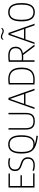

<svg xmlns="http://www.w3.org/2000/svg" viewBox="1732 -2542 887 4390"><g transform="rotate(-90 2175.0 -346.5)"><path d="M83 0V-595H402V-563H117V-32H406V0ZM112 -289V-321H363V-289Z M588 7Q560.5 7 528.2 2.2Q496 -2.5 466 -13V-47Q488 -39.5 509 -34.8Q530 -30 550.2 -27.5Q570.5 -25 590 -25Q639 -25 672.5 -39.2Q706 -53.5 723 -81.5Q740 -109.5 740 -151Q740 -184 729.5 -208Q719 -232 694.8 -249.5Q670.5 -267 629 -280L603 -288Q531 -310.5 495 -346.8Q459 -383 459 -448Q459 -496 480.2 -530.5Q501.5 -565 543.2 -583.5Q585 -602 646 -602Q671.5 -602 701 -598.5Q730.5 -595 752 -588V-554Q724.5 -562.5 698.2 -566.2Q672 -570 645 -570Q594.5 -570 561.2 -555.8Q528 -541.5 511.5 -514.8Q495 -488 495 -450Q495 -397.5 520.5 -369.5Q546 -341.5 612 -321L638 -313Q683 -299 713.5 -277.8Q744 -256.5 759.5 -225.8Q775 -195 775 -153Q775 -101.5 753.2 -65.8Q731.5 -30 689.8 -11.5Q648 7 588 7Z M1263 77Q1170.5 65.5 1102.2 47.2Q1034 29 987.5 1Q941 -27 913 -67.8Q885 -108.5 872.5 -165Q860 -221.5 860 -297Q860 -409 885.8 -476Q911.5 -543 958.5 -572.5Q1005.5 -602 1069 -602Q1133 -602 1180 -572.5Q1227 -543 1252.5 -476Q1278 -409 1278 -297Q1278 -215 1263.2 -155Q1248.5 -95 1218.5 -57.5Q1188.5 -20 1143.8 -5Q1099 10 1039 2L1033 -11Q1066.5 5.5 1106.2 16.2Q1146 27 1187.5 33.5Q1229 40 1268 44ZM1069 -25Q1121.5 -25 1160.8 -49.5Q1200 -74 1221.5 -133Q1243 -192 1243 -296Q1243 -401.5 1221.5 -461.2Q1200 -521 1160.8 -545.5Q1121.5 -570 1069 -570Q1017 -570 978 -545.5Q939 -521 917.5 -462Q896 -403 896 -299Q896 -193.5 917.5 -133.8Q939 -74 978 -49.5Q1017 -25 1069 -25Z M1599 7Q1532.5 7 1490 -15.2Q1447.5 -37.5 1427.2 -83.5Q1407 -129.5 1407 -201V-595H1441V-196Q1441 -107.5 1477.8 -66.2Q1514.5 -25 1599 -25Q1684 -25 1720.5 -66.2Q1757 -107.5 1757 -196V-595H1790V-201Q1790 -129.5 1770 -83.5Q1750 -37.5 1707.8 -15.2Q1665.5 7 1599 7Z M1878 0 2087 -595H2132L2342 0H2305L2104 -575H2114L1913 0ZM1972 -208 1981 -240H2238L2247 -208Z M2548 4Q2522.5 4 2497.8 2.8Q2473 1.5 2439 -2V-590Q2457.5 -593 2477.8 -595.5Q2498 -598 2518.8 -599.5Q2539.5 -601 2560 -601Q2693 -601 2759 -527.5Q2825 -454 2825 -297Q2825 -190 2793.5 -123.8Q2762 -57.5 2700.2 -26.8Q2638.5 4 2548 4ZM2552 -28Q2631 -28 2683.8 -54.8Q2736.5 -81.5 2762.8 -140.8Q2789 -200 2789 -297Q2789 -392.5 2764.8 -452.5Q2740.5 -512.5 2689.8 -540.8Q2639 -569 2560 -569Q2539 -569 2517 -567Q2495 -565 2473 -562V-32Q2494 -29 2512.5 -28.5Q2531 -28 2552 -28Z M2958 0V-590Q2987.5 -594.5 3019.2 -597.8Q3051 -601 3090 -601Q3196.5 -601 3249.2 -558.5Q3302 -516 3302 -432Q3303 -374.5 3276.2 -335.8Q3249.5 -297 3196.2 -277.5Q3143 -258 3065 -258Q3048 -258 3027.5 -258.8Q3007 -259.5 2992 -261V0ZM3309.5 0 3098.5 -280H3140L3353 0ZM3063 -289Q3171 -289 3219.5 -324Q3268 -359 3268 -431Q3268 -501 3226.5 -535Q3185 -569 3088 -569Q3060.5 -569 3038.2 -567.5Q3016 -566 2992 -562V-292Q3013 -290.5 3028.8 -289.8Q3044.5 -289 3063 -289Z M3364 0 3573 -595H3618L3828 0H3791L3590 -575H3600L3399 0ZM3458 -208 3467 -240H3724L3733 -208ZM3660 -703Q3640.5 -703 3623 -709.5Q3605.5 -716 3589.5 -724Q3575 -731 3560.8 -736.5Q3546.5 -742 3532 -742Q3511 -742 3495.2 -733Q3479.5 -724 3465 -706V-739Q3476.5 -753.5 3493.5 -761.8Q3510.5 -770 3532 -770Q3551.5 -770 3569 -763.5Q3586.5 -757 3602.5 -749Q3617 -742.5 3631.2 -736.8Q3645.5 -731 3660 -731Q3681 -731 3697 -740Q3713 -749 3727 -767V-734Q3716 -720 3699 -711.5Q3682 -703 3660 -703Z M4091 7Q4027.5 7 3980.5 -22.5Q3933.5 -52 3907.8 -118.8Q3882 -185.5 3882 -297Q3882 -409 3907.8 -476Q3933.5 -543 3980.5 -572.5Q4027.5 -602 4091 -602Q4155 -602 4202 -572.5Q4249 -543 4274.5 -476Q4300 -409 4300 -297Q4300 -185.5 4274.5 -118.8Q4249 -52 4202 -22.5Q4155 7 4091 7ZM4091 -25Q4143.5 -25 4182.8 -49.5Q4222 -74 4243.5 -133Q4265 -192 4265 -296Q4265 -401.5 4243.5 -461.2Q4222 -521 4182.8 -545.5Q4143.5 -570 4091 -570Q4039 -570 4000 -545.5Q3961 -521 3939.5 -462Q3918 -403 3918 -299Q3918 -193.5 3939.5 -133.8Q3961 -74 4000 -49.5Q4039 -25 4091 -25Z"/></g></svg>

Font: Encode Sans SC Condensed Thin
Style: Regular
Weight: 100
Width: 3
Designer: Multiple Designers
Foundry: Impallari Type
Version: Version 3.002